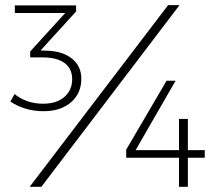

<svg xmlns="http://www.w3.org/2000/svg" viewBox="-20 -719 841 739"><path d="M94.2 0 627 -699.2H670.9L139.2 0ZM136.2 -524.9 160.2 -523.9Q220.2 -522.5 256.6 -493.7Q293 -464.8 293 -416Q293 -359.9 253.4 -325.4Q213.9 -291 147.9 -291Q76.2 -291 20 -328.1L36.1 -356.9Q82.5 -319.8 146 -319.8Q197.8 -319.8 227.8 -345.9Q257.8 -372.1 257.8 -414.1Q257.8 -455.1 228.3 -476.6Q198.7 -498 145 -498H96.2V-521L231 -668.9H37.1V-698.2H272.9V-674.8ZM668.9 -141.1V-261.2H703.1V-141.1H768.1V-111.8H703.1V0H668.9V-111.8H465.8V-143.1L621.1 -408.2H655.8L502 -141.1Z"/></svg>

Font: Montserrat Ultra Light
Style: Regular
Weight: 200
Designer: Julieta Ulanovsky
Foundry: Julieta Ulanovsky
Version: Version 3.001;PS 003.001;hotconv 1.0.70;makeotf.lib2.5.58329